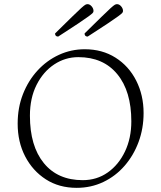

<svg xmlns="http://www.w3.org/2000/svg" viewBox="-20 -892 776 924"><path d="M349 12Q264 12 200.5 -29Q137 -70 101 -139.5Q65 -209 65 -297Q65 -374 90.5 -439Q116 -504 160.5 -552.5Q205 -601 263.5 -628Q322 -655 388 -655Q472 -655 536 -614.5Q600 -574 635.5 -504Q671 -434 671 -348Q671 -274 647 -209Q623 -144 579.5 -94Q536 -44 477 -16Q418 12 349 12ZM378 -25Q446 -25 498.5 -62Q551 -99 581.5 -163Q612 -227 612 -308Q612 -453 544.5 -535Q477 -617 357 -617Q294 -617 241 -582Q188 -547 156 -483.5Q124 -420 124 -335Q124 -189 191 -107Q258 -25 378 -25ZM260 -716Q245 -716 245 -731Q297 -782 326.5 -811Q356 -840 370.5 -853Q385 -866 390.5 -869Q396 -872 401 -872Q412 -872 421 -861.5Q430 -851 430 -839Q430 -834 426 -829.5Q422 -825 406.5 -813.5Q391 -802 356.5 -779Q322 -756 260 -716ZM402 -716Q387 -716 387 -731Q439 -782 468.5 -811Q498 -840 512.5 -853Q527 -866 532.5 -869Q538 -872 543 -872Q554 -872 563 -861.5Q572 -851 572 -839Q572 -834 568 -829.5Q564 -825 548.5 -813.5Q533 -802 498.5 -779Q464 -756 402 -716Z"/></svg>

Font: Petrona ExtraLight
Style: Regular
Weight: 200
Designer: Ringo R. Seeber
Foundry: Ringo R. Seeber
Version: Version 2.001; ttfautohint (v1.8.3)